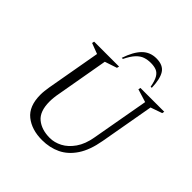

<svg xmlns="http://www.w3.org/2000/svg" viewBox="-226 -1030 1208 1208"><g transform="rotate(45 377.5 -426.5)"><path d="M334 10Q242 10 183.5 -36.5Q125 -83 125 -185Q125 -202 127 -219Q129 -236 132 -256L196 -618L125 -645L128 -660H350L346 -645L265 -618L204 -271Q200 -251 198 -231.5Q196 -212 196 -195Q196 -108 241 -71Q286 -34 359 -34Q400 -34 440.5 -55Q481 -76 512.5 -121Q544 -166 556 -236L624 -618L537 -645L540 -660H752L749 -645L672 -618L608 -256Q591 -160 552 -101.5Q513 -43 457.5 -16.5Q402 10 334 10ZM323 -711Q349 -788 386.5 -825.5Q424 -863 480 -863Q540 -863 564 -825.5Q588 -788 590 -711H580Q572 -756 558.5 -779Q545 -802 524.5 -810Q504 -818 475 -818Q447 -818 423 -810Q399 -802 377 -779Q355 -756 333 -711Z"/></g></svg>

Font: Spectral Light
Style: Italic
Weight: 300
Italic angle: -10°
Designer: Jean-Baptiste Levee
Foundry: Production Type
Version: Version 2.001